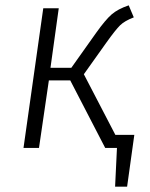

<svg xmlns="http://www.w3.org/2000/svg" viewBox="-20 -554 561 719"><path d="M483 -49 456 145H411L418 0H374L243 -253H163L126 0H68L142 -523H200L169 -300H247L340 -431Q375 -480 398 -500Q421 -520 462 -534L481 -489Q447 -476 430 -459.5Q413 -443 378 -394L294 -276L412 -49Z"/></svg>

Font: Fira Sans Light
Style: Italic
Weight: 300
Italic angle: -8°
Designer: bBox Type GmbH & Carrois Corporate GbR & Edenspiekermann AG
Foundry: bBox Type GmbH & Carrois Corporate GbR & Edenspiekermann AG
Version: Version 4.301